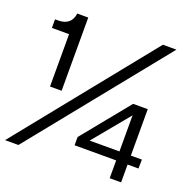

<svg xmlns="http://www.w3.org/2000/svg" viewBox="-144 -843 944 964"><g transform="rotate(20 328.0 -360.5)"><path d="M104 -330.1V-609.9H12.2V-655.8H28.8Q64.5 -655.8 84.2 -673.1Q104 -690.4 106.9 -721.2H166V-330.1ZM-16.1 0 564.9 -721.2H637.2L55.2 0ZM320.8 -95.2V-139.2L525.9 -391.1H604V-143.1H663.1L662.1 -95.2H604V0H543V-95.2ZM383.8 -143.1H543V-335.9Z"/></g></svg>

Font: Lumene Sans Expanded
Style: Regular
Weight: 400
Width: 7
Designer: Deni Anggara
Version: Version 1.003;Glyphs 3.1.2 (3151)